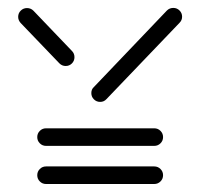

<svg xmlns="http://www.w3.org/2000/svg" viewBox="-20 -540 506 485"><path d="M74.1 -97.4Q74.1 -106.7 80.6 -113.1Q87 -119.6 96.3 -119.6H369.6Q378.9 -119.6 385.4 -113.1Q391.9 -106.7 391.9 -97.4Q391.9 -88.1 385.4 -81.7Q378.9 -75.2 369.6 -75.2H96.3Q87 -75.2 80.6 -81.7Q74.1 -88.1 74.1 -97.4ZM74.1 -193.7Q74.1 -203 80.6 -209.4Q87 -215.9 96.3 -215.9H369.6Q378.9 -215.9 385.4 -209.4Q391.9 -203 391.9 -193.7Q391.9 -184.4 385.4 -178Q378.9 -171.5 369.6 -171.5H96.3Q87 -171.5 80.6 -178Q74.1 -184.4 74.1 -193.7ZM168.1 -395.6Q168.1 -386.3 161.7 -379.8Q155.2 -373.3 145.9 -373.3Q136.7 -373.3 130 -380L32.2 -481.9Q25.9 -488.9 25.9 -497.4Q25.9 -506.7 32.4 -513.1Q38.9 -519.6 48.1 -519.6Q57.8 -519.6 64.4 -513L161.9 -411.1Q168.1 -404.8 168.1 -395.6ZM417.8 -520Q427 -520 433.5 -513.5Q440 -507 440 -497.8Q440 -488.9 433.7 -482.6L248.9 -289.6Q242.6 -282.6 233 -282.6Q223.7 -282.6 217.2 -289.1Q210.7 -295.6 210.7 -304.8Q210.7 -314.4 217 -320L401.5 -513.3Q408.1 -520 417.8 -520Z"/></svg>

Font: 26F Galaxy Hebrew
Style: Regular
Weight: 400
Designer: C₂₉H₂₅N₃O₅
Version: Version 1.000